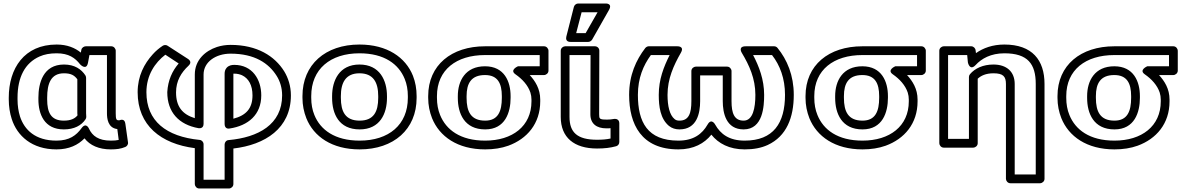

<svg xmlns="http://www.w3.org/2000/svg" viewBox="-20 -817 6769 1095"><path d="M303 -513C372 -513 408 -487 437 -450C437 -450 473 -411 482 -460L490 -503H590V-171C590 -142 595 -87 649 -81L657 -19C644 -16 632 -15 612 -15C542 -15 507 -42 488 -82C488 -82 472 -123 445 -86C415 -45 376 -15 302 -15C182 -15 119 -76 94 -153C85 -182 80 -214 80 -250V-260C80 -376 122 -458 206 -495C233 -507 265 -513 303 -513ZM30 -260V-250C30 -210 36 -172 47 -138C78 -42 162 35 302 35C374 35 425 10 462 -28C493 12 544 35 612 35C644 35 669 32 695 21C704 17 712 7 710 -5L695 -111C691 -143 667 -133 661 -131H657C644 -131 640 -136 640 -171V-528C640 -539 630 -553 615 -553H469C459 -553 446 -545 444 -533L441 -517C408 -544 363 -563 303 -563C118 -563 30 -427 30 -260ZM467 -387C444 -422 406 -449 345 -449C226 -449 199 -343 199 -260V-250C199 -167 232 -79 344 -79C403 -79 444 -101 468 -137C471 -141 472 -147 472 -151C472 -161 471 -167 471 -171V-373C471 -378 469 -384 467 -387ZM421 -365V-171C421 -166 422 -163 422 -159C408 -142 386 -129 344 -129C270 -129 249 -176 249 -250V-260C249 -340 270 -399 345 -399C387 -399 405 -386 421 -365Z M1295 -511C1433 -511 1513 -456 1558 -384C1577 -354 1589 -316 1589 -273C1589 -107 1453 -33 1283 -18C1270 -17 1261 -5 1261 7V208H1141V6C1141 -7 1131 -18 1119 -19C927 -38 815 -127 815 -291C815 -388 864 -460 923 -505L999 -455C962 -412 938 -359 934 -292V-291C934 -177 1000 -106 1112 -86C1119 -85 1141 -84 1141 -111V-392C1141 -464 1211 -511 1295 -511ZM1639 -273C1639 -326 1624 -372 1601 -410C1547 -497 1447 -561 1295 -561C1268 -561 1242 -557 1217 -549C1151 -527 1091 -475 1091 -392V-143C1020 -165 984 -209 984 -290C984 -356 1014 -404 1055 -442C1079 -464 1055 -479 1052 -481L936 -556C929 -561 917 -562 908 -556C887 -542 868 -526 851 -507C803 -454 765 -384 765 -291C765 -102 897 3 1091 28V233C1091 244 1101 258 1116 258H1286C1297 258 1311 248 1311 233V30C1492 9 1639 -85 1639 -273ZM1316 -447C1301 -447 1285 -444 1273 -431C1263 -420 1261 -407 1261 -396V-109C1261 -99 1266 -80 1289 -84C1396 -100 1470 -163 1470 -273C1470 -364 1419 -447 1316 -447ZM1316 -397C1334 -397 1348 -393 1360 -388C1398 -370 1420 -331 1420 -273C1420 -199 1384 -159 1311 -140V-396V-397Z M2030 -513C2172 -513 2254 -451 2288 -367C2300 -338 2306 -305 2306 -269V-259C2306 -105 2197 -15 2031 -15C1889 -15 1807 -77 1773 -161C1761 -190 1755 -223 1755 -259V-269C1755 -423 1864 -513 2030 -513ZM2356 -259V-269C2356 -311 2349 -349 2335 -385C2293 -490 2188 -563 2030 -563C1836 -563 1705 -449 1705 -269V-259C1705 -217 1713 -179 1727 -143C1769 -38 1873 35 2031 35C2225 35 2356 -79 2356 -259ZM2187 -269C2187 -357 2147 -449 2030 -449C1914 -449 1874 -356 1874 -269V-259C1874 -169 1912 -79 2031 -79C2148 -79 2187 -170 2187 -259ZM2137 -269V-259C2137 -181 2112 -129 2031 -129C1949 -129 1924 -181 1924 -259V-269C1924 -345 1951 -399 2030 -399C2110 -399 2137 -346 2137 -269Z M2747 -15C2605 -15 2524 -77 2490 -161C2478 -190 2472 -223 2472 -259V-269C2472 -419 2583 -503 2746 -503H3058V-439H2934C2934 -439 2884 -418 2920 -393C2959 -366 2991 -331 3005 -289C3009 -276 3011 -263 3011 -249V-239C3011 -97 2902 -15 2747 -15ZM2422 -269V-259C2422 -217 2430 -179 2444 -143C2486 -39 2589 35 2747 35C2796 35 2840 28 2879 14C2986 -25 3061 -112 3061 -239V-249C3061 -311 3032 -355 3001 -389H3083C3094 -389 3108 -399 3108 -414V-528C3108 -539 3098 -553 3083 -553H2746C2555 -553 2422 -446 2422 -269ZM2746 -439C2634 -439 2591 -356 2591 -269V-259C2591 -170 2628 -79 2747 -79C2862 -79 2892 -177 2892 -259V-269C2892 -351 2857 -439 2746 -439ZM2746 -389C2819 -389 2842 -341 2842 -269V-259C2842 -183 2821 -129 2747 -129C2665 -129 2641 -181 2641 -259V-269C2641 -341 2667 -389 2746 -389Z M3385 -20C3272 -20 3228 -62 3228 -150V-503H3348L3347 -165C3347 -111 3383 -85 3438 -85C3446 -85 3456 -85 3462 -86V-27C3439 -22 3416 -20 3385 -20ZM3385 30C3427 30 3461 26 3494 17C3505 14 3512 4 3512 -7V-114C3512 -136 3494 -140 3484 -139L3463 -136C3456 -135 3448 -135 3438 -135C3399 -135 3397 -140 3397 -165L3398 -528C3398 -542 3387 -553 3373 -553H3203C3192 -553 3178 -543 3178 -528V-150C3178 -33 3254 30 3385 30ZM3297 -747H3388L3320 -628H3266ZM3277 -797C3267 -797 3256 -789 3253 -778L3210 -609C3202 -577 3231 -578 3234 -578H3335C3343 -578 3352 -583 3357 -591L3453 -760C3476 -801 3431 -797 3431 -797Z M4227 -15C4138 -15 4089 -53 4059 -106C4059 -106 4038 -147 4015 -106C3985 -54 3937 -15 3849 -15C3672 -15 3618 -121 3618 -276C3618 -372 3649 -444 3692 -503H3799C3765 -435 3737 -364 3737 -276C3737 -209 3746 -140 3795 -99C3812 -85 3833 -79 3855 -79C3955 -79 3973 -172 3973 -240V-387H4102V-240C4102 -172 4121 -79 4221 -79C4332 -79 4338 -212 4338 -276C4338 -363 4309 -438 4275 -503H4383C4428 -445 4457 -370 4457 -276C4457 -115 4391 -15 4227 -15ZM3568 -276C3568 -108 3638 35 3849 35C3936 35 3997 1 4037 -49C4077 1 4139 35 4227 35C4278 35 4321 27 4358 10C4466 -40 4507 -147 4507 -276C4507 -387 4469 -477 4414 -544C4409 -550 4402 -553 4395 -553H4233C4186 -553 4211 -515 4211 -515C4253 -445 4288 -369 4288 -276C4288 -201 4274 -129 4221 -129C4167 -129 4152 -172 4152 -240V-412C4152 -423 4142 -437 4127 -437H3948C3937 -437 3923 -427 3923 -412V-240C3923 -172 3909 -129 3855 -129C3842 -129 3834 -132 3827 -138C3799 -161 3787 -212 3787 -276C3787 -368 3822 -444 3863 -516C3886 -556 3841 -553 3841 -553H3679C3673 -553 3665 -549 3660 -543C3608 -475 3568 -389 3568 -276Z M4899 -15C4757 -15 4676 -77 4642 -161C4630 -190 4624 -223 4624 -259V-269C4624 -419 4735 -503 4898 -503H5210V-439H5086C5086 -439 5036 -418 5072 -393C5111 -366 5143 -331 5157 -289C5161 -276 5163 -263 5163 -249V-239C5163 -97 5054 -15 4899 -15ZM4574 -269V-259C4574 -217 4582 -179 4596 -143C4638 -39 4741 35 4899 35C4948 35 4992 28 5031 14C5138 -25 5213 -112 5213 -239V-249C5213 -311 5184 -355 5153 -389H5235C5246 -389 5260 -399 5260 -414V-528C5260 -539 5250 -553 5235 -553H4898C4707 -553 4574 -446 4574 -269ZM4898 -439C4786 -439 4743 -356 4743 -269V-259C4743 -170 4780 -79 4899 -79C5014 -79 5044 -177 5044 -259V-269C5044 -351 5009 -439 4898 -439ZM4898 -389C4971 -389 4994 -341 4994 -269V-259C4994 -183 4973 -129 4899 -129C4817 -129 4793 -181 4793 -259V-269C4793 -341 4819 -389 4898 -389Z M5646 -449C5586 -449 5540 -427 5512 -394C5508 -389 5506 -384 5506 -378V-25H5387V-503H5496L5500 -461C5500 -461 5510 -410 5544 -446C5578 -483 5631 -513 5708 -513C5842 -513 5887 -452 5887 -338V178H5767V-338C5767 -408 5721 -449 5646 -449ZM5646 -399C5701 -399 5717 -381 5717 -338V203C5717 214 5727 228 5742 228H5912C5923 228 5937 218 5937 203V-338C5937 -474 5867 -563 5708 -563C5641 -563 5587 -543 5546 -514L5544 -530C5543 -542 5532 -553 5519 -553H5362C5351 -553 5337 -543 5337 -528V0C5337 11 5347 25 5362 25H5531C5542 25 5556 15 5556 0V-368C5574 -385 5602 -399 5646 -399Z M6336 -15C6194 -15 6113 -77 6079 -161C6067 -190 6061 -223 6061 -259V-269C6061 -419 6172 -503 6335 -503H6647V-439H6523C6523 -439 6473 -418 6509 -393C6548 -366 6580 -331 6594 -289C6598 -276 6600 -263 6600 -249V-239C6600 -97 6491 -15 6336 -15ZM6011 -269V-259C6011 -217 6019 -179 6033 -143C6075 -39 6178 35 6336 35C6385 35 6429 28 6468 14C6575 -25 6650 -112 6650 -239V-249C6650 -311 6621 -355 6590 -389H6672C6683 -389 6697 -399 6697 -414V-528C6697 -539 6687 -553 6672 -553H6335C6144 -553 6011 -446 6011 -269ZM6335 -439C6223 -439 6180 -356 6180 -269V-259C6180 -170 6217 -79 6336 -79C6451 -79 6481 -177 6481 -259V-269C6481 -351 6446 -439 6335 -439ZM6335 -389C6408 -389 6431 -341 6431 -269V-259C6431 -183 6410 -129 6336 -129C6254 -129 6230 -181 6230 -259V-269C6230 -341 6256 -389 6335 -389Z"/></svg>

Font: Asimov
Style: XWidOu
Weight: 500
Designer: Google
Version: Version 2.000980; 2014